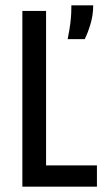

<svg xmlns="http://www.w3.org/2000/svg" viewBox="-20 -701 394 721"><path d="M64 0V-660H153V0ZM97 0V-80H344V0ZM234 -554Q241 -588 244 -612.5Q247 -637 247.5 -653.5Q248 -670 248 -681H330Q330 -644 319.5 -609.5Q309 -575 298 -554Z"/></svg>

Font: Bricolage Grotesque 24pt Condensed
Style: Regular
Weight: 400
Width: 3
Designer: Mathieu Triay
Foundry: Atelier Triay
Version: Version 1.001;gftools[0.9.33.dev8+g029e19f]